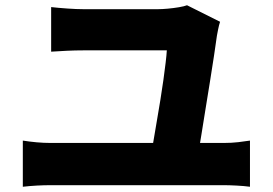

<svg xmlns="http://www.w3.org/2000/svg" viewBox="-20 -736 1040 732"><path d="M819 -653Q815 -641 811.5 -623.5Q808 -606 807 -600Q803 -570 796 -524Q789 -478 780.5 -425Q772 -372 763.5 -320Q755 -268 748 -223.5Q741 -179 736 -151H557Q561 -174 566.5 -207Q572 -240 578.5 -278Q585 -316 591.5 -355.5Q598 -395 603 -431.5Q608 -468 611.5 -497Q615 -526 616 -544Q594 -544 562.5 -544Q531 -544 494 -544Q457 -544 420 -544Q383 -544 351.5 -544Q320 -544 298 -544Q267 -544 235.5 -542.5Q204 -541 175 -539V-709Q201 -706 236.5 -703.5Q272 -701 297 -701Q315 -701 339.5 -701Q364 -701 391.5 -701Q419 -701 447 -701Q475 -701 501 -701Q527 -701 548 -701Q569 -701 583 -701Q598 -701 620 -703Q642 -705 662.5 -708.5Q683 -712 693 -716ZM67 -200Q92 -196 119.5 -193.5Q147 -191 172 -191H834Q863 -191 888.5 -194Q914 -197 933 -200V-24Q911 -27 882 -28.5Q853 -30 834 -30H172Q148 -30 120.5 -28.5Q93 -27 67 -24Z"/></svg>

Font: Noto Sans SC Thin Black
Style: Regular
Weight: 900
Version: Version 2.004-H2;hotconv 1.0.118;makeotfexe 2.5.65603